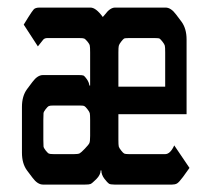

<svg xmlns="http://www.w3.org/2000/svg" viewBox="-20 -497 530 517"><path d="M424.8 -82Q438.5 -82 449.2 -105.5L490.2 -44.9L472.7 -20.5Q461.9 -5.9 456.5 -2.9Q451.2 0 443.4 0H288.1Q277.3 0 273.4 -2.4Q269.5 -4.9 261.2 -15.6Q252.9 -26.4 252.9 -38.1H251Q251 -26.4 239.3 -14.6Q227.5 -2.9 223.6 -1.5Q219.7 0 209 0H95.7Q81.1 0 67.4 -18.6L52.7 -38.1Q39.1 -56.6 39.1 -85.9V-209Q39.1 -238.3 52.7 -256.8L67.4 -276.4Q81.1 -294.9 95.7 -294.9H191.4Q202.1 -294.9 205.1 -293.5Q208 -292 213.9 -283.7Q219.7 -275.4 220.7 -266.6H222.7V-355.5Q222.7 -370.1 221.7 -374.5Q220.7 -378.9 215.3 -385.3Q210 -391.6 207 -393.1Q204.1 -394.5 193.4 -394.5H107.4Q100.6 -394.5 96.7 -390.6Q88.9 -380.9 82 -372.1L43.9 -430.7L56.6 -451.2Q66.4 -466.8 70.8 -471.7Q75.2 -476.6 86.9 -476.6H223.6Q238.3 -476.6 256.8 -451.2L262.7 -458Q276.4 -476.6 290 -476.6H425.8Q440.4 -476.6 454.1 -458L468.8 -438.5Q482.4 -419.9 482.4 -390.6V-189.5H298.8V-121.1Q298.8 -106.4 299.8 -102.5Q300.8 -98.6 306.2 -91.8Q311.5 -85 314.5 -83.5Q317.4 -82 327.1 -82ZM424.8 -263.7V-355.5Q424.8 -370.1 423.8 -374Q422.9 -377.9 417.5 -384.8Q412.1 -391.6 409.7 -393.1Q407.2 -394.5 396.5 -394.5H327.1Q316.4 -394.5 314 -393.1Q311.5 -391.6 306.2 -384.8Q300.8 -377.9 299.8 -373.5Q298.8 -369.1 298.8 -355.5V-263.7ZM96.7 -173.8V-121.1Q96.7 -106.4 97.2 -102.5Q97.7 -98.6 103 -91.8Q108.4 -85 111.3 -83.5Q114.3 -82 125 -82H179.7Q190.4 -82 194.3 -84Q198.2 -85.9 208.5 -96.7Q218.8 -107.4 220.7 -111.8Q222.7 -116.2 222.7 -130.9V-173.8Q222.7 -188.5 221.7 -192.4Q220.7 -196.3 215.3 -203.1Q210 -210 207 -211.4Q204.1 -212.9 193.4 -212.9H125Q114.3 -212.9 111.3 -211.4Q108.4 -210 103 -203.1Q97.7 -196.3 97.2 -192.4Q96.7 -188.5 96.7 -173.8Z"/></svg>

Font: Vancouver Drive
Style: Regular
Weight: 400
Designer: Valery Zaveryaev
Foundry: Cyreal (www.cyreal.org)
Version: Version 1.06